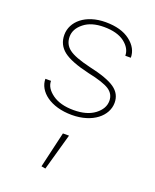

<svg xmlns="http://www.w3.org/2000/svg" viewBox="-146 -572 771 957"><g transform="rotate(20 239.5 -93.5)"><path d="M191.4 296.9 213.4 300.8 268.1 106.4H235.8ZM247.1 -487.8C140.6 -487.8 74.2 -428.7 74.2 -358.4C74.2 -322.8 87.9 -294.9 114.7 -273.9C141.6 -252.9 187.5 -234.9 253.4 -219.7C307.6 -208.5 345.7 -195.8 366.7 -182.1C387.7 -168 397.9 -148.9 397.9 -125C397.9 -97.2 384.3 -73.2 356.9 -52.2C329.1 -31.2 292 -21 245.6 -21C197.8 -21 160.2 -31.2 132.3 -51.3C104.5 -71.3 90.3 -93.8 90.3 -119.6H60.5C60.5 -52.7 131.8 4.9 245.1 4.9C355.5 4.9 425.8 -55.2 425.8 -125C425.8 -156.7 412.6 -181.6 385.7 -200.7C358.9 -219.7 313 -236.3 248 -250.5C192.9 -263.7 154.8 -277.8 133.8 -293.9C112.8 -309.6 102.1 -331.1 102.1 -358.4C102.1 -386.2 115.2 -410.2 141.6 -431.2C167.5 -452.1 203.1 -462.4 247.6 -462.4C293.9 -462.4 330.6 -452.6 356.4 -433.1C382.3 -413.1 395.5 -390.1 395.5 -363.8H424.8C424.8 -397.5 409.2 -426.8 377.4 -451.2C345.7 -475.6 302.2 -487.8 247.1 -487.8Z"/></g></svg>

Font: Estedad Thin
Style: Regular
Weight: 100
Designer: Amin Abedi
Version: Version 7.3